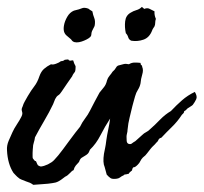

<svg xmlns="http://www.w3.org/2000/svg" viewBox="-60 -506 582 549"><path d="M239.3 -28.3Q233.4 -41 237.3 -66.4Q239.3 -77.1 240.7 -83.5Q242.2 -89.8 244.1 -105.5Q246.1 -120.1 249.5 -135.7Q252.9 -151.4 254.9 -167Q240.2 -144.5 227.5 -119.6Q214.8 -94.7 197.3 -78.1Q194.3 -69.3 190.4 -65.9Q186.5 -62.5 182.1 -60.1Q177.7 -57.6 173.3 -54.7Q168.9 -51.8 166 -43Q161.1 -38.1 156.7 -32.7Q152.3 -27.3 150.4 -19.5Q145.5 -17.6 140.6 -11.7Q131.8 -2.9 128.9 -2Q126 -1 124 1Q114.3 8.8 106.9 12.7Q99.6 16.6 89.8 17.6Q79.1 19.5 62 20.5Q44.9 21.5 35.2 22.5Q28.3 17.6 25.4 16.6Q22.5 15.6 14.6 12.7Q2 7.8 1 7.3Q0 6.8 -3.9 4.9Q-11.7 -1 -14.6 -4.4Q-17.6 -7.8 -21.5 -11.7Q-38.1 -37.1 -40 -76.2Q-41 -89.8 -35.2 -103.5Q-29.3 -117.2 -24.4 -127.9Q-19.5 -138.7 -11.7 -150.4Q-3.9 -162.1 1 -171.9Q3.9 -177.7 3.9 -181.2Q3.9 -184.6 2.9 -187.5Q2 -190.4 2 -193.4Q2 -196.3 4.9 -202.1Q6.8 -209 10.7 -215.8Q14.6 -222.7 19.5 -231.4Q29.3 -248 38.1 -259.3Q46.9 -270.5 52.7 -288.1Q57.6 -301.8 65.9 -309.1Q74.2 -316.4 85.9 -322.3Q90.8 -320.3 100.1 -323.7Q109.4 -327.1 114.3 -331.1Q121.1 -331.1 125 -335Q135.7 -336.9 136.2 -335Q136.7 -333 138.7 -333Q140.6 -332 144 -333Q147.5 -334 149.4 -333Q152.3 -323.2 154.3 -320.3Q156.2 -317.4 156.2 -315.4Q156.2 -312.5 155.8 -307.6Q155.3 -302.7 154.3 -300.8Q148.4 -293 147.9 -291.5Q147.5 -290 146.5 -288.1Q140.6 -280.3 131.8 -267.1Q123 -253.9 116.2 -244.1Q111.3 -236.3 106.4 -233.4Q101.6 -230.5 97.7 -222.7Q95.7 -218.8 94.7 -215.3Q93.8 -211.9 91.8 -208Q81.1 -185.5 66.4 -160.6Q51.8 -135.7 40 -113.3Q39.1 -105.5 36.6 -98.1Q34.2 -90.8 34.2 -84Q34.2 -83 33.7 -78.6Q33.2 -74.2 33.2 -68.8Q33.2 -63.5 33.2 -58.6Q33.2 -53.7 34.2 -52.7Q40 -44.9 41 -45.4Q42 -45.9 43 -44.9Q46.9 -35.2 48.3 -33.7Q49.8 -32.2 54.7 -30.3Q58.6 -29.3 65.9 -31.7Q73.2 -34.2 77.1 -36.1Q88.9 -42 94.7 -48.3Q100.6 -54.7 106.4 -61.5Q111.3 -67.4 120.1 -79.1Q128.9 -90.8 137.7 -103Q146.5 -115.2 155.3 -126.5Q164.1 -137.7 168.9 -143.6Q174.8 -156.2 183.1 -167Q191.4 -177.7 197.3 -189.5Q205.1 -205.1 210.9 -215.8Q216.8 -226.6 224.6 -241.2Q230.5 -249 236.8 -256.3Q243.2 -263.7 246.1 -276.4Q248 -283.2 253.4 -289.6Q258.8 -295.9 261.7 -300.8Q268.6 -306.6 271 -311.5Q273.4 -316.4 277.3 -318.4Q288.1 -321.3 293.9 -322.8Q299.8 -324.2 308.6 -322.3Q316.4 -327.1 325.2 -327.1Q334 -327.1 341.8 -326.2Q341.8 -321.3 344.2 -319.8Q346.7 -318.4 346.7 -314.5Q350.6 -305.7 346.7 -293Q342.8 -280.3 341.8 -267.6Q339.8 -257.8 334.5 -249.5Q329.1 -241.2 326.2 -230.5Q322.3 -215.8 321.3 -212.9Q320.3 -210 318.4 -202.1Q314.5 -184.6 310.5 -169.4Q306.6 -154.3 304.7 -134.8Q304.7 -129.9 303.2 -124.5Q301.8 -119.1 301.8 -115.2Q301.8 -110.4 302.2 -103.5Q302.7 -96.7 307.6 -94.7Q313.5 -92.8 316.9 -95.7Q320.3 -98.6 327.1 -102.5Q332 -106.4 336.9 -111.3Q341.8 -116.2 346.7 -120.1Q351.6 -125 357.4 -127.9Q363.3 -130.9 368.2 -135.7Q383.8 -149.4 397.9 -164.1Q412.1 -178.7 428.7 -188.5Q444.3 -205.1 460.4 -219.2Q476.6 -233.4 497.1 -243.2Q504.9 -230.5 501 -222.2Q497.1 -213.9 491.2 -206.1Q489.3 -204.1 484.4 -201.2Q479.5 -198.2 476.6 -196.3Q474.6 -194.3 471.7 -191.4Q468.8 -188.5 466.8 -188.5Q466.8 -184.6 464.4 -182.1Q461.9 -179.7 460 -177.7Q447.3 -158.2 431.6 -143.1Q416 -127.9 401.4 -112.3Q394.5 -110.4 393.1 -106Q391.6 -101.6 386.7 -97.7Q382.8 -92.8 378.9 -89.4Q375 -85.9 371.1 -81.1Q365.2 -74.2 360.8 -67.9Q356.4 -61.5 348.6 -55.7Q343.8 -50.8 341.3 -45.4Q338.9 -40 334 -35.2Q326.2 -27.3 322.8 -27.8Q319.3 -28.3 317.4 -18.6Q309.6 -12.7 308.6 -10.3Q307.6 -7.8 305.7 -8.8Q303.7 -7.8 298.8 -7.3Q293.9 -6.8 293.9 -4.9Q287.1 -2 283.7 1Q280.3 3.9 274.4 4.9Q261.7 6.8 256.3 3.4Q251 0 245.1 -6.8ZM204.1 -473.6Q206.1 -462.9 209.5 -454.6Q212.9 -446.3 210.9 -433.6Q210 -429.7 207.5 -425.8Q205.1 -421.9 203.1 -417Q201.2 -412.1 201.2 -407.7Q201.2 -403.3 198.2 -400.4Q194.3 -396.5 187.5 -393.1Q180.7 -389.6 173.3 -387.2Q166 -384.8 159.2 -384.8Q152.3 -384.8 148.4 -387.7Q146.5 -388.7 145 -391.1Q143.6 -393.6 139.6 -396.5Q134.8 -400.4 129.9 -404.8Q125 -409.2 123 -416Q121.1 -423.8 123 -433.6Q125 -445.3 132.3 -458Q139.6 -470.7 151.4 -475.6Q168 -479.5 174.3 -482.4Q180.7 -485.4 192.4 -481.4Q195.3 -479.5 197.8 -477.5Q200.2 -475.6 204.1 -473.6ZM352.5 -480.5Q361.3 -484.4 368.2 -480.5Q375 -476.6 381.8 -473.6Q380.9 -462.9 385.7 -452.1Q383.8 -446.3 383.8 -440.9Q383.8 -435.5 381.8 -430.7Q379.9 -427.7 377.9 -424.8Q376 -421.9 375 -418.9Q367.2 -398.4 350.1 -392.6Q333 -386.7 315.4 -389.6Q308.6 -392.6 306.6 -399.4Q304.7 -406.2 299.8 -411.1Q295.9 -428.7 297.9 -445.3Q299.8 -461.9 313.5 -469.7Q321.3 -474.6 330.1 -477.1Q338.9 -479.5 345.7 -486.3Z"/></svg>

Font: Seaweed Script
Style: Regular
Weight: 400
Designer: Squid
Foundry: Font Diner, Inc DBA Neapolitan
Version: Version 1.000